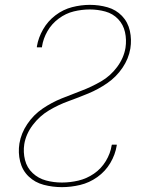

<svg xmlns="http://www.w3.org/2000/svg" viewBox="-20 -763 616 791"><path d="M235 8Q272 8 310 -1Q348 -10 381 -33.5Q414 -57 434.5 -91.5Q455 -126 461 -164V-167H441L440 -164Q435 -131 416 -99.5Q397 -68 367 -47.5Q337 -27 303 -19Q269 -11 235 -11Q201 -11 169.5 -19.5Q138 -28 114.5 -50Q91 -72 83 -104Q75 -136 80 -169Q87 -211 115 -248Q143 -285 181.5 -308Q220 -331 261.5 -346Q303 -361 344 -378Q385 -395 422 -420.5Q459 -446 484.5 -483.5Q510 -521 517 -563Q523 -600 515 -636Q507 -672 482.5 -697.5Q458 -723 423 -733Q388 -743 350 -743Q314 -743 277 -733.5Q240 -724 208.5 -700Q177 -676 157.5 -642Q138 -608 132 -572V-568H153Q153 -570 153 -571Q158 -604 175.5 -634.5Q193 -665 222 -686.5Q251 -708 284 -716Q317 -724 350 -724Q383 -724 414 -715.5Q445 -707 466.5 -684.5Q488 -662 495 -630.5Q502 -599 497 -566Q490 -524 462.5 -487Q435 -450 396 -427.5Q357 -405 316 -389.5Q275 -374 234 -357.5Q193 -341 155.5 -315.5Q118 -290 92.5 -252Q67 -214 60 -172Q54 -134 63 -97.5Q72 -61 98 -36Q124 -11 160.5 -1.5Q197 8 235 8Z"/></svg>

Font: Iosevka Sparkle Thin Oblique
Style: Regular
Weight: 100
Italic angle: -9°
Designer: Belleve Invis
Foundry: Belleve Invis
Version: Version 4.5.0; ttfautohint (v1.8.3)